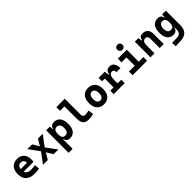

<svg xmlns="http://www.w3.org/2000/svg" viewBox="394 -2504 4485 4485"><g transform="rotate(-45 2636.5 -261.0)"><path d="M334 9.8Q199.6 9.8 126.4 -59.8Q53.2 -129.4 53.2 -259.8Q53.2 -386.7 115.4 -457Q177.6 -527.3 291 -527.3Q401.8 -527.3 462.4 -462.4Q522.9 -397.4 522.9 -273.4Q522.9 -238.3 519.9 -206.5H140.1V-298.3H393.1Q393.1 -350.5 366.5 -378.4Q339.8 -406.2 292 -406.2Q240.2 -406.2 211.7 -369.4Q183.1 -332.5 183.1 -264.6Q183.1 -191.5 225.4 -153.4Q267.7 -115.2 345.7 -115.2Q380.9 -115.2 415.1 -118.9Q449.2 -122.6 484.9 -128.9L497.6 -3.9Q448 4.9 406.8 7.3Q365.6 9.8 334 9.8Z M625.5 0 839.8 -289.1 974.6 -517.6H1132.3L910.2 -219.7L783.2 0ZM974.6 0 841.8 -219.7 625.5 -517.6H783.2L918 -289.1L1132.3 0Z M1245.6 224.6V-517.6H1368.2L1377.9 -408.2V224.6ZM1516.1 9.8Q1461.9 9.8 1429.2 -16.1Q1396.5 -42 1388.7 -93.8H1342.8L1377.9 -258.3Q1377.9 -183.1 1400.4 -148.9Q1422.9 -114.7 1479 -114.7Q1530.8 -114.7 1557.4 -150.9Q1584 -187 1584 -258.3Q1584 -327.1 1556.6 -365Q1529.3 -402.8 1479 -402.8Q1428.7 -402.8 1403.3 -368.2Q1377.9 -333.5 1377.9 -258.3L1347.7 -423.8H1385.7Q1395 -476.1 1425.5 -501.7Q1456.1 -527.3 1515.1 -527.3Q1612.3 -527.3 1665.8 -457Q1719.2 -386.7 1719.2 -258.3Q1719.2 -128.9 1665.8 -59.6Q1612.3 9.8 1516.1 9.8Z M2127.9 9.8Q2030.3 9.8 1987.1 -43.9Q1943.8 -97.7 1943.8 -215.8V-732.4H2075.7V-220.7Q2075.7 -188.5 2082.5 -168Q2089.4 -147.5 2108.9 -137.7Q2128.4 -127.9 2167 -127.9Q2210 -127.9 2275.4 -146.5L2290.5 -10.7Q2249 0 2210.4 4.9Q2171.9 9.8 2127.9 9.8ZM1797.4 -610.8V-732.4H1952.6V-610.8Z M2636.7 9.8Q2524.9 9.8 2463.4 -60.5Q2401.9 -130.9 2401.9 -258.8Q2401.9 -387.2 2463.4 -457.3Q2524.9 -527.3 2636.7 -527.3Q2748.6 -527.3 2810.1 -457.3Q2871.6 -387.2 2871.6 -258.8Q2871.6 -130.9 2810.1 -60.5Q2748.6 9.8 2636.7 9.8ZM2637 -115.7Q2684.6 -115.7 2710.4 -153.1Q2736.3 -190.5 2736.3 -258.9Q2736.3 -327.6 2710.4 -364.7Q2684.5 -401.9 2636.7 -401.9Q2589.4 -401.9 2563.2 -364.7Q2537.1 -327.5 2537.1 -258.8Q2537.1 -190.4 2563.2 -153.1Q2589.4 -115.7 2637 -115.7Z M3201.7 -222.7 3171.4 -400.9H3215.8Q3223.6 -527.3 3348.1 -527.3Q3421.9 -527.3 3461.2 -473.1Q3500.5 -418.9 3500.5 -316.9H3368.7Q3368.7 -362.6 3351.9 -382.7Q3335.2 -402.8 3297.9 -402.8Q3249.4 -402.8 3225.5 -356Q3201.7 -309.1 3201.7 -222.7ZM2960.4 0V-113.3H3322.8V0ZM3069.8 0V-517.6H3182.1L3201.7 -369.1V0ZM2980 -404.3V-517.6H3175.3L3185.1 -404.3Z M3776.9 0V-488.3H3908.7V0ZM3585.4 0V-122.1H3786.6V0ZM3898.9 0V-122.1H4062V0ZM3614.7 -395.5V-517.6H3908.7V-395.5ZM3836.9 -587.4Q3799.3 -587.4 3775.9 -610.8Q3752.4 -634.3 3752.4 -671.9Q3752.4 -709.5 3775.9 -732.9Q3799.3 -756.3 3836.9 -756.3Q3874.5 -756.3 3897.9 -732.9Q3921.4 -709.5 3921.4 -671.9Q3921.4 -634.3 3897.9 -610.8Q3874.5 -587.4 3836.9 -587.4Z M4481.4 0V-304.2Q4481.4 -351.1 4462.2 -376.5Q4442.9 -401.9 4407.1 -401.9Q4307.6 -401.9 4307.6 -258.3L4277.3 -423.8H4320.3Q4327.6 -476.1 4356 -501.7Q4384.3 -527.3 4441.9 -527.3Q4523.9 -527.3 4568.8 -477.5Q4613.8 -427.7 4613.8 -336.9V0ZM4175.3 0V-517.6H4293.5L4307.6 -408.2V0Z M4776.4 233.4 4771.5 118.2 4937.5 113.3Q5005.9 111.3 5036.6 75.4Q5067.4 39.6 5067.4 -30.3V-408.2L5077.1 -517.6H5199.7V-45.9Q5199.7 92.3 5134.8 158Q5069.8 223.6 4927.7 228.5ZM4929.2 9.8Q4833 9.8 4779.5 -59.6Q4726.1 -128.9 4726.1 -258.3Q4726.1 -386.7 4779.5 -457Q4833 -527.3 4930.2 -527.3Q4989.3 -527.3 5019.8 -501.7Q5050.3 -476.1 5059.6 -423.8H5097.7L5067.4 -258.3Q5067.4 -333.5 5042.2 -368.2Q5017.1 -402.8 4966.3 -402.8Q4916 -402.8 4888.7 -365Q4861.3 -327.1 4861.3 -258.3Q4861.3 -187 4887.9 -150.9Q4914.6 -114.7 4966.3 -114.7Q5022.9 -114.7 5045.2 -148.9Q5067.4 -183.1 5067.4 -258.3L5102.5 -93.8H5056.6Q5048.8 -42 5016.1 -16.1Q4983.4 9.8 4929.2 9.8Z"/></g></svg>

Font: Cascadia Mono
Style: Regular
Weight: 400
Monospace: yes
Designer: Aaron Bell
Foundry: Saja Typeworks
Version: Version 2404.023